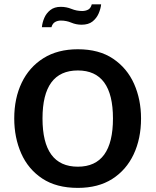

<svg xmlns="http://www.w3.org/2000/svg" viewBox="-20 -871 731 902"><path d="M510.7 -314.5Q510.7 -87.9 345.7 -87.9Q179.7 -87.9 179.7 -314.5Q179.7 -540 345.7 -540Q510.7 -540 510.7 -314.5ZM642.6 -314.5Q642.6 -403.3 609.9 -477.1Q577.1 -550.8 511.2 -595.2Q445.3 -639.6 345.7 -639.6Q251 -639.6 184.1 -597.7Q117.2 -555.7 82 -482.4Q46.9 -409.2 46.9 -314.5Q46.9 -224.6 79.6 -150.4Q112.3 -76.2 178.7 -32.2Q245.1 11.7 345.7 11.7Q441.4 11.7 507.3 -30.3Q573.2 -72.3 607.9 -146Q642.6 -219.7 642.6 -314.5ZM455.1 -850.6Q453.1 -830.1 443.4 -807.6Q433.6 -785.2 414.6 -770Q395.5 -754.9 363.3 -754.9Q337.9 -754.9 314.9 -764.6Q292 -774.4 265.6 -774.4Q251 -774.4 238.8 -767.6Q226.6 -760.7 221.7 -743.2H176.8Q178.7 -764.6 188 -786.6Q197.3 -808.6 216.3 -823.7Q235.4 -838.9 265.6 -838.9Q292 -838.9 315.9 -829.1Q339.8 -819.3 366.2 -819.3Q381.8 -819.3 394 -825.7Q406.2 -832 411.1 -850.6Z"/></svg>

Font: Namkio Khamti Book
Style: Bold
Weight: 800
Designer: Debbi Hosken
Foundry: SIL International
Version: Version 3.917